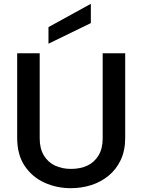

<svg xmlns="http://www.w3.org/2000/svg" viewBox="-20 -979 747 1006"><path d="M456 -959V-858L234 -750V-837ZM70 -700H188V-254Q188 -201 209.5 -165Q231 -129 268 -111.5Q305 -94 352 -94Q401 -94 438 -111.5Q475 -129 496.5 -165Q518 -201 518 -254V-700H636V-257Q636 -190 612.5 -140.5Q589 -91 548.5 -58Q508 -25 457.5 -9Q407 7 351 7Q277 7 213 -22Q149 -51 109.5 -109.5Q70 -168 70 -257Z"/></svg>

Font: Albert Sans SemiBold
Style: Regular
Weight: 600
Designer: Andreas Rasmussen
Foundry: a.Foundry
Version: Version 1.025